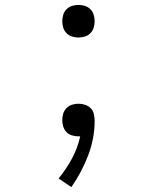

<svg xmlns="http://www.w3.org/2000/svg" viewBox="-20 -548 640 783"><path d="M300 -395Q287 -395 274 -399Q261 -403 251.5 -412.5Q242 -422 238 -435Q234 -448 234 -462Q234 -475 238 -488Q242 -501 251.5 -510.5Q261 -520 274 -524Q287 -528 300 -528Q313 -528 326 -524Q339 -520 348.5 -510.5Q358 -501 362 -488Q366 -475 366 -462Q366 -448 362 -435Q358 -422 348.5 -412.5Q339 -403 326 -399Q313 -395 300 -395ZM271 215 219 180Q250 142 273.5 98.5Q297 55 307 8Q305 8 303 8Q301 8 299 8Q286 8 273 4Q260 0 251 -9.5Q242 -19 238 -32Q234 -45 234 -58Q234 -72 238 -85Q242 -98 251.5 -107.5Q261 -117 274 -121Q287 -125 300 -125Q314 -125 327.5 -120.5Q341 -116 350.5 -106Q360 -96 363 -82Q366 -68 366 -55Q366 -18 359 17.5Q352 53 339 87Q326 121 309 153Q292 185 271 215Z"/></svg>

Font: Iosevka Custom Light Extended
Style: Regular
Weight: 300
Width: 7
Monospace: yes
Designer: Belleve Invis
Foundry: Belleve Invis
Version: Version 11.2.4; ttfautohint (v1.8.4)